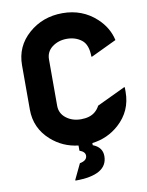

<svg xmlns="http://www.w3.org/2000/svg" viewBox="-101 -818 831 1088"><g transform="rotate(-10 315.0 -273.5)"><path d="M243.2 200.2V195.3L285.2 107.4Q327.1 99.6 327.1 70.8Q327.1 48.8 294.9 37.1V7.3Q205.6 -2.9 139.2 -62Q58.6 -133.8 58.6 -241.2V-496.1Q58.6 -604.5 139.6 -675.8Q220.7 -747.1 335 -747.1Q449.2 -747.1 529.3 -672.9Q588.4 -618.2 604.5 -544.9L459 -475.6H454.1Q454.1 -544.9 418.9 -572.3Q383.8 -599.6 334 -599.6Q285.2 -599.6 249 -572.3Q214.8 -545.9 214.8 -502V-235.4Q214.8 -191.4 250 -164.1Q285.2 -136.7 335.4 -136.7Q385.7 -136.7 415 -160.2Q432.6 -174.3 443.8 -195.8L605.5 -272.5H610.4V-245.1Q610.4 -135.7 529.3 -62.5Q463.4 -3.4 374.5 7.3V19.5Q428.7 40.5 428.7 91.3Q428.7 200.2 243.2 200.2Z"/></g></svg>

Font: Nova Round
Style: Bold
Weight: 700
Designer: Wojciech Kalinowski "wmk69" (wmk69@o2.pl)
Foundry: Wojciech Kalinowski "wmk69" (wmk69@o2.pl)
Version: Version 3.1.0; 2021-05-23